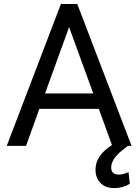

<svg xmlns="http://www.w3.org/2000/svg" viewBox="-20 -731 692 962"><path d="M205.6 -262.7H447.3L326.2 -595.2ZM367.2 -710.9 639.2 0H620.6L592.3 22Q537.1 66.4 537.1 108.4Q537.1 143.6 575.2 143.6Q598.6 143.6 624 130.9L630.4 189.9Q596.2 211.4 552.2 211.4Q508.8 211.4 483.6 186Q458.5 160.6 458.5 118.7Q458.5 48.3 541 -4.4L475.1 -185.5H177.2L110.4 0H13.7L285.2 -710.9Z"/></svg>

Font: MAUL
Style: Regular
Weight: 400
Designer: MAUL
Version: Version 1.0; 2020; ttfautohint (v1.8.3)